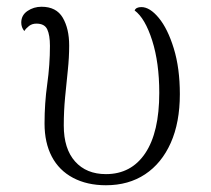

<svg xmlns="http://www.w3.org/2000/svg" viewBox="-20 -536 626 569"><path d="M294 13Q238 13 196.5 -9Q155 -31 133.5 -72Q112 -113 112 -170Q112 -230 120 -287Q128 -344 128 -400Q128 -432 120 -449Q112 -466 88 -466Q75 -466 66 -459Q57 -452 52 -444Q43 -455 43 -469Q43 -491 61.5 -503.5Q80 -516 103 -516Q147 -516 166 -483.5Q185 -451 185 -401Q185 -366 181 -328Q177 -290 173 -248.5Q169 -207 169 -164Q169 -95 202.5 -57.5Q236 -20 294 -20Q369 -20 410.5 -82Q452 -144 452 -261Q452 -350 431 -416Q410 -482 379 -505Q383 -515 399 -515Q424 -515 450.5 -483Q477 -451 495 -392.5Q513 -334 513 -257Q513 -173 486 -112.5Q459 -52 410 -19.5Q361 13 294 13Z"/></svg>

Font: Arima Light
Style: Regular
Weight: 300
Designer: Joana Correia and Natanael Gama
Foundry: NDISCOVER
Version: Version 1.101;gftools[0.9.23]